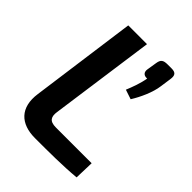

<svg xmlns="http://www.w3.org/2000/svg" viewBox="-198 -801 912 912"><g transform="rotate(45 258.5 -344.5)"><path d="M419 -691H393C363 -691 353 -683 349 -656L341 -606C338 -586 349 -573 371 -575C365 -537 350 -498 337 -466L385 -450C410 -490 437 -548 443 -596L451 -652C455 -680 446 -691 419 -691ZM255 -690H129L56 -156C41 -51 98 2 194 2C284 2 380 2 466 -6L469 -104H229C185 -104 176 -125 181 -160Z"/></g></svg>

Font: Exo 2 Semi Bold
Style: Italic
Weight: 600
Italic angle: -8°
Designer: Natanael Gama
Version: Version 1.001;PS 001.001;hotconv 1.0.88;makeotf.lib2.5.64775